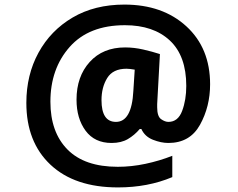

<svg xmlns="http://www.w3.org/2000/svg" viewBox="-20 -738 1040 838"><path d="M732 35V-58Q676 -36 615 -23Q554 -10 494 -10Q349 -10 274.5 -85.5Q200 -161 200 -294Q200 -438 284 -533Q368 -628 525 -628Q650 -628 721.5 -561Q793 -494 793 -363Q793 -302 775 -254Q757 -206 715 -206Q700 -206 683 -218Q666 -230 666 -270Q666 -277 666 -283.5Q666 -290 667 -302L678 -502Q644 -513 604.5 -522Q565 -531 526 -531Q429 -531 371.5 -467.5Q314 -404 314 -303Q314 -221 353.5 -167.5Q393 -114 467 -114Q509 -114 538 -131Q567 -148 590 -175H597Q612 -142 647.5 -128Q683 -114 715 -114Q809 -114 853 -193.5Q897 -273 897 -370Q897 -528 793.5 -623Q690 -718 523 -718Q393 -718 297 -661.5Q201 -605 148 -508Q95 -411 95 -289Q95 -118 200.5 -19Q306 80 495 80Q625 80 732 35ZM423 -301Q423 -357 448 -397.5Q473 -438 532 -438Q545 -438 568 -434L562 -341Q555 -206 486 -206Q423 -206 423 -301Z"/></svg>

Font: Noto Sans Mono UI Condensed ExtraBold
Style: Regular
Weight: 800
Width: 3
Designer: Monotype Design team
Foundry: Monotype Imaging Inc.
Version: 1.000